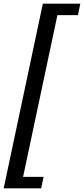

<svg xmlns="http://www.w3.org/2000/svg" viewBox="-68 -770 455 1040"><path d="M-48 250 164 -750H367L354 -688H243L57 188H168L155 250Z"/></svg>

Font: Lobster Two
Style: Bold Italic
Weight: 700
Designer: Pablo Impallari
Foundry: Pablo Impallari. www.impallari.com
Version: Version 1.006